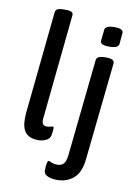

<svg xmlns="http://www.w3.org/2000/svg" viewBox="-103 -819 778 1096"><g transform="rotate(10 286.5 -270.5)"><path d="M65 -100Q65 -119 66 -129L127 -728Q129 -741 139.5 -747Q150 -753 172 -753H190Q233 -753 230 -729L168 -119Q164 -78 195 -78Q206 -78 216 -81Q226 -84 229 -84Q236 -84 236 -75Q236 -58 231 -32Q227 -13 205.5 -3Q184 7 162 7Q113 7 89 -18.5Q65 -44 65 -100ZM229 172Q229 113 243 113Q245 113 258.5 119.5Q272 126 292 126Q316 126 329 112Q342 98 346 62L405 -500Q408 -525 454 -525H465Q509 -525 509 -500L449 67Q441 145 401.5 178.5Q362 212 307 212Q274 212 251.5 202Q229 192 229 172ZM416 -614 423 -679Q425 -704 479 -704Q507 -704 518.5 -697.5Q530 -691 529 -679L523 -614Q520 -589 467 -589Q414 -589 416 -614Z"/></g></svg>

Font: Asap-MediumItalic
Style: Italic
Weight: 500
Italic angle: -6°
Designer: Pablo Cosgaya
Foundry: Omnibus-Type
Version: Version 2.000; ttfautohint (v1.8)